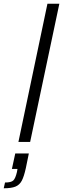

<svg xmlns="http://www.w3.org/2000/svg" viewBox="-72 -763 339 1032"><path d="M27 0 183 -743H247L90 0ZM19 162 22 145H-8L10 62H83L67 140Q57 186 45 208.5Q33 231 11 240Q-11 249 -52 249L-45 218Q-12 218 -0.5 207Q11 196 19 162Z"/></svg>

Font: Saira Semi Condensed Light
Style: Italic
Weight: 300
Width: 4
Italic angle: -12°
Designer: Hector Gatti with collaboration of the Omnibus-Type team
Foundry: Omnibus-Type
Version: Version 1.001; ttfautohint (v1.8)